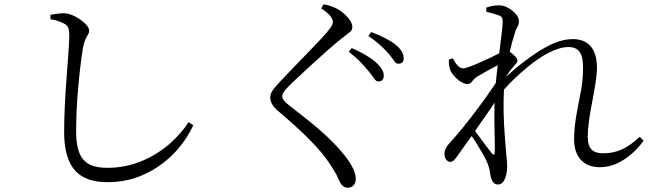

<svg xmlns="http://www.w3.org/2000/svg" viewBox="-20 -813 3040 898"><path d="M281 -702C265 -711 243 -719 216 -723V-744C239 -748 260 -751 281 -751C313 -750 353 -727 378 -703C391 -690 397 -679 397 -670C397 -663 395 -657 392 -652C385 -640 376 -627 369 -595C358 -532 348 -441 341 -344C338 -295 336 -248 336 -203C336 -76 374 -28 483 -28C598 -28 697 -75 773 -140C810 -173 840 -207 862 -242L884 -227C835 -123 752 -40 649 5C598 28 542 39 483 39C350 39 280 -26 280 -197C280 -274 285 -370 292 -458C299 -545 304 -616 304 -645C304 -681 298 -693 281 -702Z M1749 -432C1742 -432 1736 -437 1729 -447C1716 -467 1694 -493 1665 -524C1650 -539 1632 -555 1611 -571L1625 -588C1646 -579 1683 -562 1716 -539C1749 -515 1775 -488 1775 -460C1775 -441 1766 -432 1749 -432ZM1844 -515C1835 -515 1828 -520 1822 -530C1809 -550 1786 -577 1758 -602C1744 -615 1726 -629 1703 -645L1716 -663C1739 -655 1776 -639 1809 -619C1842 -598 1868 -572 1868 -541C1868 -524 1860 -515 1844 -515ZM1537 -710C1537 -719 1533 -728 1525 -738C1517 -748 1503 -760 1482 -774L1494 -793C1518 -788 1536 -783 1556 -772C1580 -760 1604 -738 1618 -716C1625 -705 1628 -695 1628 -687C1628 -676 1624 -668 1615 -662C1598 -649 1563 -622 1517 -582C1471 -541 1420 -495 1381 -458C1341 -421 1315 -396 1307 -382C1302 -375 1300 -368 1300 -362C1300 -351 1311 -336 1334 -319C1437 -238 1524 -173 1595 -82C1623 -46 1644 -7 1644 22C1644 47 1631 65 1606 65C1590 65 1578 54 1571 41C1566 31 1560 19 1554 5C1547 -8 1537 -25 1523 -46C1476 -117 1404 -189 1283 -292C1257 -313 1244 -335 1244 -356C1244 -375 1254 -392 1270 -409C1295 -438 1344 -488 1394 -540C1444 -591 1491 -640 1514 -668C1529 -686 1537 -700 1537 -710Z M2294 -103C2295 -127 2294 -160 2293 -203C2292 -245 2292 -288 2293 -333C2280 -312 2265 -291 2249 -268C2233 -245 2217 -223 2202 -200C2230 -161 2267 -113 2280 -96C2284 -92 2287 -90 2289 -90C2292 -90 2294 -94 2294 -103ZM2972 -173 2990 -155C2961 -114 2918 -73 2867 -49C2841 -37 2814 -31 2785 -31C2714 -31 2665 -74 2665 -162C2665 -237 2683 -312 2697 -387C2704 -424 2707 -461 2707 -497C2707 -560 2690 -593 2639 -593C2583 -593 2512 -554 2441 -494C2405 -464 2370 -431 2337 -394C2333 -318 2336 -240 2341 -177C2343 -145 2345 -119 2347 -99C2350 -74 2352 -54 2352 -31C2352 -8 2346 20 2334 37C2327 46 2319 50 2310 50C2275 50 2274 3 2270 -17C2266 -36 2260 -53 2244 -83C2227 -113 2206 -148 2186 -177L2121 -86C2109 -69 2100 -56 2085 -56C2072 -56 2059 -71 2059 -91C2059 -110 2063 -121 2080 -141C2100 -162 2138 -206 2179 -259C2220 -312 2264 -372 2299 -425C2302 -454 2304 -481 2308 -508C2275 -491 2239 -471 2214 -456C2203 -449 2195 -442 2189 -433C2182 -424 2175 -420 2166 -420C2147 -420 2122 -437 2103 -459C2084 -481 2081 -498 2080 -514C2079 -521 2079 -528 2080 -535L2098 -540C2113 -511 2129 -493 2146 -493C2158 -493 2189 -505 2225 -521C2260 -536 2295 -553 2315 -564C2323 -628 2330 -680 2331 -709C2331 -732 2327 -736 2308 -743C2301 -745 2294 -747 2285 -750C2276 -753 2266 -755 2255 -757L2254 -777C2271 -784 2292 -788 2315 -788C2343 -788 2373 -770 2393 -747C2402 -736 2407 -725 2407 -715C2407 -704 2405 -695 2400 -687C2395 -679 2389 -665 2384 -645C2379 -630 2372 -605 2364 -571C2380 -560 2400 -542 2400 -531C2400 -525 2398 -520 2393 -515C2384 -505 2372 -490 2361 -476C2356 -469 2350 -461 2345 -453C2409 -510 2482 -568 2555 -604C2591 -621 2626 -630 2660 -630C2729 -630 2772 -588 2772 -495C2772 -456 2762 -402 2751 -343C2739 -283 2729 -223 2729 -172C2729 -119 2752 -96 2800 -96C2867 -96 2915 -120 2972 -173Z"/></svg>

Font: CJK Symbols
Style: Regular
Weight: 400
Designer: Ryoko NISHIZUKA 西塚涼子 (kana & ideographs); Frank Grießhammer (serif-style Latin); Paul D. Hunt (sans serif–style Latin); 
Foundry: Unicode
Version: Version 2.000;hotconv 1.1.0;makeotfexe 2.6.0